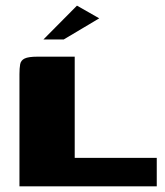

<svg xmlns="http://www.w3.org/2000/svg" viewBox="-20 -661 586 681"><path d="M245 -460V-101H536V0H49V-398Q49 -419 51.5 -433Q54 -447 67.5 -453.5Q81 -460 113 -460ZM134 -521 253 -641 332 -596 206 -521Z"/></svg>

Font: Genos ExtraBold
Style: Regular
Weight: 800
Designer: Robert E. Leuschke
Foundry: Robert E. Leuschke
Version: Version 1.010